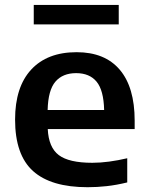

<svg xmlns="http://www.w3.org/2000/svg" viewBox="-20 -772 618 802"><path d="M346 10Q193 10 118 -57.5Q43 -125 43 -272.5Q43 -408.5 110.2 -481.2Q177.5 -554 300 -554Q418 -554 480.2 -480.8Q542.5 -407.5 542.5 -268V-233H179.5Q183 -156.5 225.5 -124.2Q268 -92 365.5 -92Q399 -92 436.2 -97Q473.5 -102 511.5 -111V-10Q466.5 1 426 5.5Q385.5 10 346 10ZM298 -466.5Q242 -466.5 211.5 -431Q181 -395.5 179 -312.5H415Q413 -395 383.5 -430.8Q354 -466.5 298 -466.5ZM121 -670V-751.5H476V-670Z"/></svg>

Font: Encode Sans SemiExpanded SemiExpanded SemiBold
Style: Regular
Weight: 600
Width: 6
Designer: Multiple Designers
Foundry: Impallari Type
Version: Version 3.000; ttfautohint (v1.8.3) -l 8 -r 50 -G 200 -x 14 